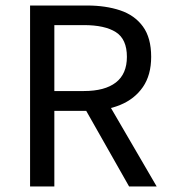

<svg xmlns="http://www.w3.org/2000/svg" viewBox="-20 -676 612 696"><path d="M89 0V-656H296Q363 -656 415.5 -638.5Q468 -621 498 -580Q528 -539 528 -470Q528 -404 498 -360.5Q468 -317 415.5 -295.5Q363 -274 296 -274H177V0ZM448 0 279 -298 347 -345 548 0ZM177 -346H284Q360 -346 400 -377Q440 -408 440 -470Q440 -534 400 -559.5Q360 -585 284 -585H177Z"/></svg>

Font: Assistant ExtraLight Medium
Style: Regular
Weight: 500
Version: Version 3.000